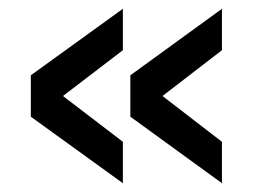

<svg xmlns="http://www.w3.org/2000/svg" viewBox="-20 -558 574 436"><path d="M259 -142 50 -293V-387L259 -538V-444L123 -340L259 -236ZM484 -142 276 -293V-387L484 -538V-444L349 -340L484 -236Z"/></svg>

Font: Tanohe Sans Medium
Style: Regular
Weight: 500
Designer: Village Type and Design LLC
Foundry: Cooper Hewitt Smithsonian Design Museum
Version: Version 1.00;September 29, 2021;FontCreator 13.0.0.2655 64-b